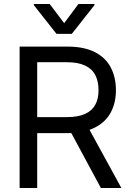

<svg xmlns="http://www.w3.org/2000/svg" viewBox="-20 -940 648 960"><path d="M78.1 -707V0H166V-628.9H314.5C351.6 -628.9 381.8 -623.4 405.3 -612.3C428.7 -601.2 445.8 -585.3 456.5 -564.5C467.3 -543.6 472.7 -518.6 472.7 -489.3C472.7 -460.6 467.3 -436.4 456.5 -416.5C445.8 -396.6 428.9 -381.3 405.8 -370.6C382.6 -359.9 352.5 -354.5 315.4 -354.5H126V-274.4H319.3C372.7 -274.4 417.5 -283.5 453.6 -301.8C489.7 -320 516.4 -345.2 533.7 -377.4C550.9 -409.7 559.6 -446.9 559.6 -489.3C559.6 -532.2 550.9 -570.1 533.7 -603C516.4 -635.9 489.7 -661.5 453.6 -679.7C417.5 -697.9 372.4 -707 318.4 -707ZM586.9 0 413.1 -317.4H313.5L484.4 0ZM300.8 -824.2 228.5 -919.9H149.4V-914.1L262.7 -770.5H338.9L452.1 -914.1V-919.9H372.1Z"/></svg>

Font: Pretendard Variable
Style: Regular
Weight: 400
Designer: Base glyphs from Inter by Rasmus Andersson; Hangeul glyphs from Noto Sans CJK(Source Han Sans) by Jang Soo-young and Kan
Foundry: Kil Hyung-jin
Version: Version 1.309;Glyphs 3.2 (3225)